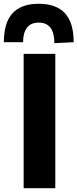

<svg xmlns="http://www.w3.org/2000/svg" viewBox="-52 -999 410 1019"><path d="M73.5 0V-713H241.5V0ZM236.5 -770Q236.5 -879 154 -879Q111.5 -879 91 -851.8Q70.5 -824.5 70.5 -775H-31.5Q-31.5 -879 14.8 -929Q61 -979 154 -979Q246 -979 292.5 -929Q339 -879 339 -775Z"/></svg>

Font: Commissioner
Style: Bold
Weight: 700
Designer: Kostas Bartsokas
Foundry: Kostas Bartsokas
Version: Version 1.000; ttfautohint (v1.8.3)